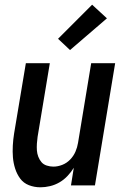

<svg xmlns="http://www.w3.org/2000/svg" viewBox="-20 -789 540 817"><path d="M152 8Q126 8 103 -1Q80 -10 66 -29Q52 -48 44.5 -71.5Q37 -95 35 -119.5Q33 -144 34.5 -170Q36 -196 40 -221L90 -520H192L140 -207Q138 -193 137 -178Q136 -163 137 -149Q138 -135 143 -122Q148 -109 156.5 -99Q165 -89 179 -84.5Q193 -80 207 -80Q226 -80 245 -87.5Q264 -95 278.5 -110Q293 -125 301 -143.5Q309 -162 312 -181L368 -520H470L384 0H282L294 -75Q283 -57 267.5 -40.5Q252 -24 233 -13Q214 -2 193 3Q172 8 152 8ZM278 -576 227 -624 372 -769 435 -711Z"/></svg>

Font: Iosevka SS18 Semibold
Style: Italic
Weight: 600
Italic angle: -9°
Monospace: yes
Designer: Belleve Invis
Foundry: Belleve Invis
Version: Version 25.1.1; ttfautohint (v1.8.4)